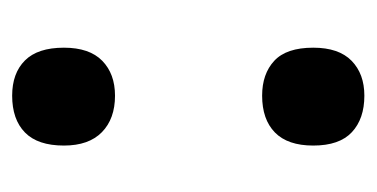

<svg xmlns="http://www.w3.org/2000/svg" viewBox="-168 -426 605 308"><g transform="rotate(-90 134.0 -271.5)"><path d="M55 -71Q55 -112 76 -132.5Q97 -153 135 -153Q170 -153 191 -133.5Q212 -114 212 -71Q212 -30 191 -9.5Q170 11 135 11Q98 11 76.5 -9Q55 -29 55 -71ZM55 -471Q55 -513 76 -533.5Q97 -554 135 -554Q171 -554 191.5 -533.5Q212 -513 212 -471Q212 -430 191 -409.5Q170 -389 135 -389Q98 -389 76.5 -410Q55 -431 55 -471Z"/></g></svg>

Font: Noto Sans Condensed
Style: Regular
Weight: 400
Width: 3
Version: Version 2.013